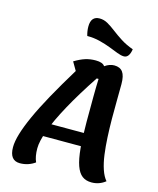

<svg xmlns="http://www.w3.org/2000/svg" viewBox="-144 -1094 1005 1220"><g transform="rotate(15 358.0 -484.0)"><path d="M105 26Q37 26 37 -62Q37 -99 52.5 -151Q68 -203 99.5 -273Q131 -343 180.5 -432.5Q230 -522 297 -632L265 -687Q303 -710 334.5 -720Q366 -730 403 -730Q449 -730 463 -708Q494 -730 525 -730Q563 -730 581 -705.5Q599 -681 599 -627Q599 -576 598 -517.5Q597 -459 597.5 -397.5Q598 -336 601 -277Q604 -218 611 -165.5Q618 -113 632 -71.5Q646 -30 667 -6Q627 26 576 26Q539 26 514.5 7.5Q490 -11 475 -53Q460 -95 453.5 -165.5Q447 -236 447 -340Q447 -435 447.5 -505Q448 -575 450 -621H438Q354 -494 298.5 -392.5Q243 -291 215.5 -216Q188 -141 188 -95Q188 -40 204 -6Q184 9 158.5 17.5Q133 26 105 26ZM154 -179 172 -265H518L502 -179ZM568 -801Q549 -801 523.5 -811Q498 -821 465.5 -833.5Q433 -846 394 -856Q355 -866 310 -866Q306 -879 303.5 -894.5Q301 -910 301 -926Q301 -994 358 -994Q386 -994 411.5 -979.5Q437 -965 465.5 -943Q494 -921 529 -898.5Q564 -876 611 -859Q607 -831 596 -816Q585 -801 568 -801Z"/></g></svg>

Font: Lemonada Medium
Style: Regular
Weight: 500
Designer: Mohamed Gaber (Arabic), Eduardo Tunni (Latin)
Foundry: Kief Type Foundry
Version: Version 4.004; ttfautohint (v1.8.2)